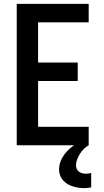

<svg xmlns="http://www.w3.org/2000/svg" viewBox="-20 -755 540 998"><path d="M67 0V-735H441V-639H178V-430H384V-334H178V-96H441V0ZM417 223Q402 223 387 220.5Q372 218 357.5 213.5Q343 209 330 201Q317 193 307 181.5Q297 170 292 155.5Q287 141 287 126Q287 96 301.5 69Q316 42 337.5 22Q359 2 385.5 -12Q412 -26 441 -33V0Q427 8 415.5 19.5Q404 31 395.5 44.5Q387 58 381 73.5Q375 89 375 105Q375 114 379 123Q383 132 390.5 137.5Q398 143 407.5 145.5Q417 148 427 148Q433 148 440 147Q447 146 454 144V219Q445 221 435.5 222Q426 223 417 223Z"/></svg>

Font: Iosevka Custom
Style: Bold
Weight: 700
Monospace: yes
Designer: Belleve Invis
Foundry: Belleve Invis
Version: Version 30.3.3; ttfautohint (v1.8.3)